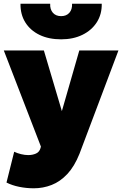

<svg xmlns="http://www.w3.org/2000/svg" viewBox="-22 -792 658 1035"><path d="M160.5 223Q120 223 81.8 215.2Q43.5 207.5 13 192L54.5 26Q71 34 91.5 39Q112 44 130.5 44Q153 44 171.8 35.8Q190.5 27.5 196.5 6L198.5 -2L-1.5 -520H214.5L311.5 -193L405.5 -520H616.5L406.5 37Q379 105.5 340.8 146.2Q302.5 187 256.5 205Q210.5 223 160.5 223ZM307.5 -580Q240.5 -580 191 -604Q141.5 -628 114.5 -671.2Q87.5 -714.5 88.5 -772H248.5Q247 -741.5 263 -723.2Q279 -705 307.5 -705Q336 -705 352 -723.2Q368 -741.5 366.5 -772H526.5Q527.5 -715.5 500 -672.2Q472.5 -629 422.8 -604.5Q373 -580 307.5 -580Z"/></svg>

Font: Geologica Roman Black
Style: Regular
Weight: 900
Designer: Sindre Bremnes, Frode Helland
Foundry: Monokrom Skriftforlag AS
Version: Version 1.010;gftools[0.9.28]